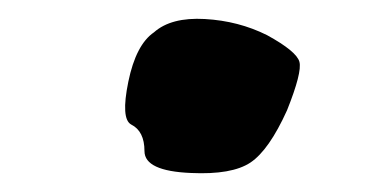

<svg xmlns="http://www.w3.org/2000/svg" viewBox="-20 -182 410 202"><path d="M142 -148Q160 -164 195.5 -162Q231 -160 261 -145Q292 -128 295 -117Q298 -106 282 -66Q263 -24 243.5 -11Q224 2 181 0Q132 -2 132 -23Q132 -44 118 -51Q107 -57 115 -96Q123 -135 142 -148Z"/></svg>

Font: Beth Ellen
Style: Regular
Weight: 400
Designer: Alyson Diaz
Version: Version 2.000